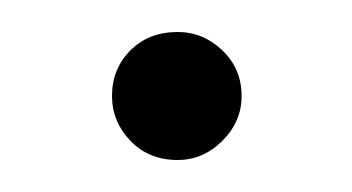

<svg xmlns="http://www.w3.org/2000/svg" viewBox="-20 -360 220 120"><path d="M91 -260Q73 -260 61.5 -272Q50 -284 50 -300Q50 -317 61.5 -328.5Q73 -340 91 -340Q107 -340 119 -328.5Q131 -317 131 -300Q131 -284 119 -272Q107 -260 91 -260Z"/></svg>

Font: Dosis Light
Style: Regular
Weight: 300
Designer: EdgarTolentino, PabloImpallari, IginoMarini
Foundry: EdgarTolentino, PabloImpallari, IginoMarini
Version: Version 3.001; ttfautohint (v1.8.2)